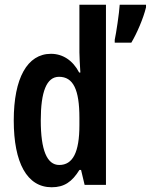

<svg xmlns="http://www.w3.org/2000/svg" viewBox="-20 -780 636 810"><path d="M198 10C251 10 284 -13 315 -63H322L337 0H427V-760H315V-559C315 -538 317 -511 319 -474H314C287 -526 244 -553 195 -553C95 -553 38 -450 38 -272C38 -93 94 10 198 10ZM596 -749V-760H485C483 -725 470 -639 464 -612V-600H534C557 -638 585 -703 596 -749ZM230 -84C178 -84 152 -147 152 -272C152 -392 176 -456 229 -456C289 -456 315 -402 315 -283V-252C315 -137 287 -84 230 -84Z"/></svg>

Font: Noto Sans Armenian ExtraCondensed SemiBold
Style: Regular
Weight: 600
Width: 2
Designer: Monotype Design Team
Foundry: Monotype Imaging Inc.
Version: Version 2.008